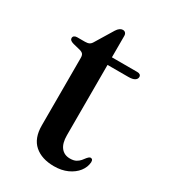

<svg xmlns="http://www.w3.org/2000/svg" viewBox="-150 -650 648 734"><g transform="rotate(30 174.0 -283.0)"><path d="M68.5 -426.5 38 -434Q27.5 -437 23.5 -440.8Q19.5 -444.5 19.5 -449.5Q19.5 -456 24.2 -459.5Q29 -463 36.5 -463H71Q82.5 -463 89.5 -466.5Q96.5 -470 102 -480L148.5 -556.5Q154.5 -566 161 -570.5Q167.5 -575 174 -575Q181.5 -575 185.8 -570.2Q190 -565.5 190 -557.5V-119Q190 -84 204.2 -65.8Q218.5 -47.5 244 -47.5Q260.5 -47.5 270.5 -53Q280.5 -58.5 286.8 -66Q293 -73.5 298.2 -80.5Q303.5 -87.5 310.5 -90Q316 -90.5 319 -87.2Q322 -84 322 -76Q320.5 -53.5 305.5 -34.2Q290.5 -15 264.8 -3.2Q239 8.5 206 8.5Q151.5 8.5 119.8 -19.2Q88 -47 88 -103.5V-401.5Q88 -412.5 83.8 -418Q79.5 -423.5 68.5 -426.5ZM146 -429.5 146.5 -463H301Q309.5 -463 314 -459.8Q318.5 -456.5 318.5 -450Q318.5 -441 309.5 -435.2Q300.5 -429.5 281.5 -429.5Z"/></g></svg>

Font: Fraunces 48pt
Style: Regular
Weight: 400
Version: Version 1.000;[b76b70a41]